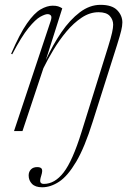

<svg xmlns="http://www.w3.org/2000/svg" viewBox="-20 -542 543 794"><path d="M154.5 232.5Q126 232.5 112.2 218.2Q98.5 204 98.5 183.5Q98.5 168.5 107.8 158.8Q117 149 134 149Q148.5 149 152.8 156.5Q157 164 150.5 184.5Q144 204.5 147.2 211.5Q150.5 218.5 161.5 218.5Q206.5 218.5 243.2 171Q280 123.5 317 4.5L427 -348Q439 -386.5 443.5 -407.2Q448 -428 448 -439.5Q448 -460.5 434 -476Q420 -491.5 387.5 -491.5Q351.5 -491.5 318 -469.2Q284.5 -447 255 -411.8Q225.5 -376.5 201.2 -336.2Q177 -296 159.5 -260L73 0H38L189.5 -455Q195 -471 190.8 -477.2Q186.5 -483.5 176.5 -483.5Q166.5 -483.5 146.8 -472.8Q127 -462 98 -426.5Q69 -391 30.5 -317.5L26 -319.5Q61.5 -402 91.5 -445Q121.5 -488 148 -503.2Q174.5 -518.5 198 -518.5Q211.5 -518.5 220.2 -515.8Q229 -513 237.5 -507.5L169.5 -293.5Q198.5 -357 234 -408.8Q269.5 -460.5 310.2 -491.2Q351 -522 395.5 -522Q443 -522 464.5 -500Q486 -478 486 -449Q486 -435 481.2 -415.2Q476.5 -395.5 464.5 -357.5L363.5 -39Q330 68 295 127Q260 186 224.8 209.2Q189.5 232.5 154.5 232.5Z"/></svg>

Font: Newsreader Display ExtraLight
Style: Italic
Weight: 275
Italic angle: -17°
Designer: Hugues Gentile
Foundry: Production Type
Version: Version 1.002